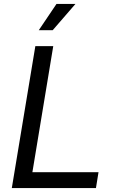

<svg xmlns="http://www.w3.org/2000/svg" viewBox="-20 -964 601 984"><path d="M40.5 0 161.1 -727.5H252.9L146 -81.5H484.9L471.7 0ZM178.7 -809.1 269.5 -943.8H366.7L250 -809.1Z"/></svg>

Font: Inter 17pt
Style: Italic
Weight: 400
Italic angle: -9.3988°
Version: Version 4.001;git-66647c0bb